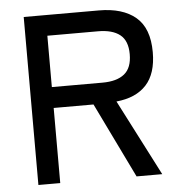

<svg xmlns="http://www.w3.org/2000/svg" viewBox="-51 -748 743 797"><g transform="rotate(-5 320.5 -350.0)"><path d="M77 0V-700H390Q489 -700 543.5 -654Q598 -608 598 -508Q598 -419 555 -372Q512 -325 430 -317L593 0H486L334 -313H168V0ZM168 -400H379Q439 -400 470.5 -425.5Q502 -451 502 -508Q502 -564 470.5 -589Q439 -614 379 -614H168Z"/></g></svg>

Font: Zen Kaku Gothic New Medium
Style: Regular
Weight: 500
Designer: Yoshimichi Ohira
Foundry: Positype
Version: Version 1.002